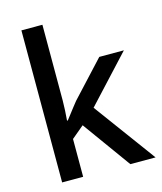

<svg xmlns="http://www.w3.org/2000/svg" viewBox="-113 -843 783 927"><g transform="rotate(-15 278.0 -380.0)"><path d="M82 0V-760H187V-381Q187 -361 185.5 -332.5Q184 -304 182 -282H186Q193 -291 204.5 -306Q216 -321 228 -336.5Q240 -352 249 -363L412 -539H535L322 -309L549 0H423L249 -241L187 -189V0Z"/></g></svg>

Font: Noto Sans Symbols Medium
Style: Regular
Weight: 500
Version: Version 2.002